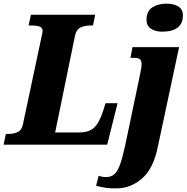

<svg xmlns="http://www.w3.org/2000/svg" viewBox="-43 -795 1025 1055"><path d="M-11 -59H1Q34 -59 55.5 -70Q77 -81 83 -112L184 -587Q191 -617 191 -625Q191 -643 175 -649Q159 -655 126 -655H114L127 -714H480L468 -655H456Q421 -655 398.5 -643.5Q376 -632 369 -598L260 -67H389Q445 -67 473.5 -93Q502 -119 524 -187L537 -228H603L546 0H-23ZM762 -686Q762 -733 793.5 -754Q825 -775 873 -775Q911 -775 936.5 -759.5Q962 -744 962 -710Q962 -666 933 -643.5Q904 -621 848 -621Q810 -621 786 -637.5Q762 -654 762 -686ZM485 226 499 171Q507 174 518.5 176Q530 178 539 178Q567 178 584.5 163Q602 148 615.5 112Q629 76 644 8L726 -383Q735 -424 735 -441Q735 -461 726.5 -469Q718 -477 694 -477H674L685 -536H941L825 8Q801 129 740 183.5Q679 238 603 240Q567 241 542.5 237.5Q518 234 485 226Z"/></svg>

Font: Noto Serif NarrowBlack
Style: Italic
Weight: 900
Width: 4
Italic angle: -12°
Designer: Monotype Design Team
Foundry: Monotype Imaging Inc.
Version: Version 1.001